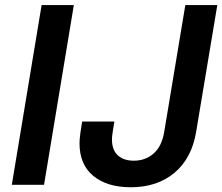

<svg xmlns="http://www.w3.org/2000/svg" viewBox="-20 -748 899 777"><path d="M278.8 -727.5 158.2 0H27.8L148.4 -727.5ZM509.3 9.8Q413.6 9.8 357.7 -36.1Q301.8 -82 301.8 -168Q301.8 -175.3 302.5 -184.6Q303.2 -193.8 305.4 -210.7Q307.6 -227.5 312.5 -256.3H442.9Q438.5 -230 436.3 -215.8Q434.1 -201.7 433.6 -195.1Q433.1 -188.5 433.1 -183.6Q433.1 -141.6 456.5 -119.6Q480 -97.7 521.5 -97.7Q568.4 -97.7 601.6 -126.7Q634.8 -155.8 644.5 -213.9L730 -727.5H859.4L773.9 -215.3Q756.3 -107.9 686.5 -49.1Q616.7 9.8 509.3 9.8Z"/></svg>

Font: Inter SemiBold
Style: Italic
Weight: 600
Italic angle: -9.3988°
Designer: Rasmus Andersson
Foundry: rsms
Version: Version 4.001;git-66647c0bb